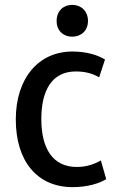

<svg xmlns="http://www.w3.org/2000/svg" viewBox="-20 -756 480 790"><path d="M277 -605C241 -605 213 -629 213 -670C213 -711 241 -736 277 -736C313 -736 342 -711 342 -670C342 -629 313 -605 277 -605ZM417 -19C391 -2 340 14 279 14C132 14 45 -94 45 -264C45 -435 139 -544 278 -544C339 -544 385 -528 412 -511C408 -500 392 -449 388 -438C365 -451 336 -462 292 -462C195 -462 150 -386 150 -266C150 -148 195 -69 296 -69C338 -69 371 -82 395 -96Z"/></svg>

Font: Repo Medium
Style: Regular
Weight: 500
Designer: Stefan Peev
Foundry: Context Ltd
Version: Version 1.502